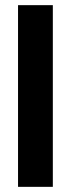

<svg xmlns="http://www.w3.org/2000/svg" viewBox="-20 -725 275 745"><path d="M50 0V-705H185V0Z"/></svg>

Font: DM Sans 9pt 36pt
Style: Bold
Weight: 700
Version: Version 4.004;gftools[0.9.30]